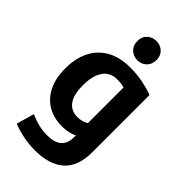

<svg xmlns="http://www.w3.org/2000/svg" viewBox="-294 -862 1165 1165"><g transform="rotate(45 288.5 -279.5)"><path d="M312 -610Q346 -610 370 -632.5Q394 -655 394 -693Q394 -731 370 -753Q346 -775 312 -775Q278 -775 254 -753Q230 -731 230 -693Q230 -655 254 -632.5Q278 -610 312 -610ZM514 -22V-513Q480 -527 427.5 -538Q375 -549 312 -549Q224 -549 162.5 -514Q101 -479 69.5 -415.5Q38 -352 38 -266Q38 -182 67.5 -123Q97 -64 150 -33.5Q203 -3 271 -3Q309 -3 335 -10.5Q361 -18 371 -24V-4Q371 45 340.5 72Q310 99 250 99Q205 99 167.5 89Q130 79 100 65L67 179Q105 195 155.5 205.5Q206 216 262 216Q382 216 448 158Q514 100 514 -22ZM370 -128Q357 -120 338.5 -114.5Q320 -109 298 -109Q245 -109 215.5 -148.5Q186 -188 186 -270Q186 -351 217 -396.5Q248 -442 309 -442Q351 -442 370 -434Z"/></g></svg>

Font: Repo Bold
Style: Bold
Weight: 700
Designer: Stefan Peev
Foundry: Context Ltd
Version: Version 1.502